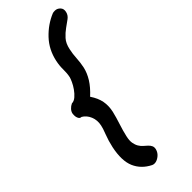

<svg xmlns="http://www.w3.org/2000/svg" viewBox="-288 -810 962 962"><g transform="rotate(-45 192.5 -329.5)"><path d="M81 -388Q96 -388 110.5 -400.5Q125 -413 137 -430Q149 -447 156.5 -463.5Q164 -480 166 -488Q171 -511 170.5 -538Q170 -565 176 -594Q190 -660 233.5 -706Q277 -752 333 -775Q338 -777 349 -777Q365 -777 377 -764.5Q389 -752 384 -732Q380 -714 364 -702L328 -676Q308 -662 290 -642Q272 -622 265 -588Q259 -561 257.5 -532Q256 -503 250 -474Q243 -442 223.5 -410.5Q204 -379 169 -347Q192 -313 198 -281Q204 -249 196 -213Q188 -180 176.5 -145Q165 -110 158 -79Q152 -53 155 -35.5Q158 -18 165.5 -5.5Q173 7 183 15.5Q193 24 201.5 32Q210 40 214.5 49.5Q219 59 216 72Q211 92 194 105Q177 118 161 118Q153 118 147 115Q95 89 74 40.5Q53 -8 70 -89Q78 -126 90.5 -158Q103 -190 106 -206Q113 -238 101.5 -265.5Q90 -293 67 -306Q58 -306 53.5 -312.5Q49 -319 47.5 -326.5Q46 -334 46.5 -341Q47 -348 47 -349Q49 -361 58.5 -371.5Q68 -382 81 -388Z"/></g></svg>

Font: VDS
Style: Italic
Weight: 400
Designer: artmaker
Foundry: artmaker
Version: Version 1.000 2009 initial release